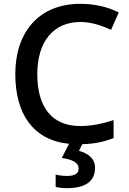

<svg xmlns="http://www.w3.org/2000/svg" viewBox="-20 -744 674 1004"><path d="M477 133C477 83 438 57 393 45L410 10C475 8 523 -2 574 -22V-116C515 -97 460 -85 399 -85C248 -85 175 -188 175 -356C175 -526 259 -629 400 -629C460 -629 514 -609 561 -588L601 -679C544 -708 473 -724 400 -724C181 -724 60 -573 60 -357C60 -150 152 -11 341 8L303 82C357 90 391 105 391 137C391 166 368 176 330 176C311 176 286 173 271 169V233C285 237 305 240 328 240C432 240 477 201 477 133Z"/></svg>

Font: Noto Sans Balinese Medium
Style: Regular
Weight: 500
Designer: Aditya Bayu, David Williams
Foundry: David Williams
Version: Version 2.005